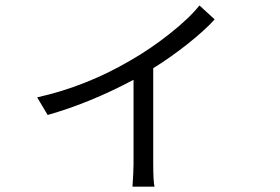

<svg xmlns="http://www.w3.org/2000/svg" viewBox="-20 -618 1040 714"><path d="M721.7 -597.7 778.3 -545.9Q743.2 -506.8 680.2 -456.5Q617.2 -406.2 549.8 -364.3V-7.8Q549.8 57.6 554.7 76.2H472.7Q476.6 17.6 476.6 -7.8V-321.3Q315.4 -235.4 157.2 -190.4L118.2 -255.9Q300.8 -296.9 463.9 -392.6Q539.1 -435.5 611.3 -492.7Q683.6 -549.8 721.7 -597.7Z"/></svg>

Font: GenEi Gothic M SemiLight
Style: Regular
Weight: 350
Designer: o_tamon (Modified); [Source Han Sans]
Ryoko NISHIZUKA  (kana & ideographs); Paul D. Hunt (Latin, Greek & Cyrillic); Wenl
Version: Version 1.1a;Original Version 1.004